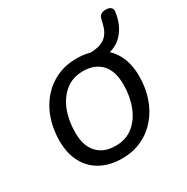

<svg xmlns="http://www.w3.org/2000/svg" viewBox="-147 -749 860 884"><g transform="rotate(-30 282.5 -307.0)"><path d="M255.3 8.9Q190.2 8.9 142.7 -17Q95.2 -42.9 69.8 -91.1Q44.4 -139.2 44.4 -205.2Q44.4 -266.9 62.5 -319.7Q80.6 -372.4 114.6 -412Q148.7 -451.6 195.6 -473.4Q242.5 -495.3 300.5 -495.3Q366.2 -495.3 413.4 -469.3Q460.7 -443.4 486.1 -395.5Q511.4 -347.6 511.4 -281.2Q511.4 -219.4 493.3 -166.7Q475.3 -114 441.2 -74.4Q407.2 -34.8 360.3 -12.9Q313.4 8.9 255.3 8.9ZM257.8 -56.4Q313.3 -56.4 351.5 -87.1Q389.6 -117.9 409.5 -169.8Q429.4 -221.7 429.4 -284.1Q429.4 -355.8 394.6 -392.9Q359.7 -430 298 -430Q243 -430 204.6 -399.2Q166.3 -368.4 146.3 -317Q126.4 -265.7 126.4 -202.2Q126.4 -131 161.3 -93.7Q196.1 -56.4 257.8 -56.4ZM402.2 -436.1 362.8 -464.2 366.3 -486.3Q404.8 -486.3 427.9 -496Q451.1 -505.6 463.4 -521.5Q475.7 -537.4 481.7 -556.5Q487.7 -575.6 491.7 -594.1Q497.1 -622.9 530.6 -622.9Q548.1 -622.9 557.3 -615.1Q566.6 -607.3 564.1 -591.1Q555.1 -524.4 515.8 -482.5Q476.5 -440.5 402.2 -436.1Z"/></g></svg>

Font: Nunito Variable Extra Light
Style: Italic
Weight: 200
Italic angle: -9°
Designer: Vernon Adams
Foundry: Vernon Adams
Version: Version 3.602